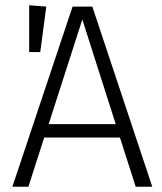

<svg xmlns="http://www.w3.org/2000/svg" viewBox="-20 -710 616 730"><path d="M436 -187H148L88 0H27L256 -685H331L559 0H496ZM420 -238 293 -636 165 -238ZM156 -685 133 -512H91V-690Z"/></svg>

Font: Fira Sans Light
Style: Regular
Weight: 300
Designer: bBox Type GmbH & Carrois Corporate GbR & Edenspiekermann AG
Foundry: bBox Type GmbH & Carrois Corporate GbR & Edenspiekermann AG
Version: Version 4.301